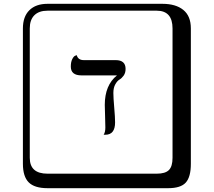

<svg xmlns="http://www.w3.org/2000/svg" viewBox="-20 -774 1120 1006"><path d="M574 -287Q574 -262 578.5 -210.5Q583 -159 583 -133Q583 -68 532 -68H523Q532 -81 532 -106Q532 -131 530.5 -169Q529 -207 529 -224Q529 -328 593 -379H407Q351 -379 351 -425Q351 -449 358.5 -464Q366 -479 374 -482L382 -485Q389 -459 419 -459H586Q638 -459 638 -413Q638 -392 628 -378Q618 -364 606 -357Q594 -350 584 -332Q574 -314 574 -287ZM229 -718Q184 -718 160 -694Q136 -670 136 -625V53Q136 136 229 136H801Q846 136 865 117Q884 98 884 53V-625Q884 -718 801 -718ZM980 84Q980 153 953.5 182.5Q927 212 861 212H229Q161 212 130.5 181.5Q100 151 100 84V-625Q100 -687 134 -720.5Q168 -754 229 -754H831Q901 -754 940.5 -722Q980 -690 980 -625Z"/></svg>

Font: Libertinus Keyboard
Style: Regular
Weight: 700
Designer: Philipp H. Poll
Foundry: Khaled Hosny
Version: Version 6.7